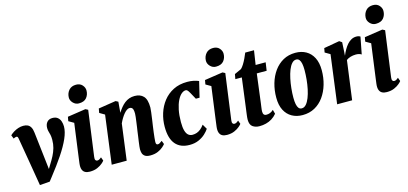

<svg xmlns="http://www.w3.org/2000/svg" viewBox="-68 -1295 3813 1795"><g transform="rotate(-15 1838.0 -397.5)"><path d="M63 -458.5Q60.5 -473.5 56.8 -478.2Q53 -483 45.5 -483Q40 -483 32.2 -480.2Q24.5 -477.5 17.5 -473.5L3.5 -508.5Q19 -523.5 40 -536.5Q61 -549.5 85.2 -557.5Q109.5 -565.5 134 -565.5Q159 -565.5 176.8 -557Q194.5 -548.5 205.5 -529Q216.5 -509.5 220 -476.5L245 -260L267 -69L223.5 -49L284 -150Q307 -186 324.8 -220.5Q342.5 -255 352.8 -291.5Q363 -328 363 -369.5Q363 -399 358.8 -417.8Q354.5 -436.5 349.8 -451.8Q345 -467 345 -486.5Q345 -522.5 363.8 -544Q382.5 -565.5 416 -565.5Q447.5 -565.5 466.2 -550.5Q485 -535.5 493 -511.2Q501 -487 501 -461Q501 -411 472.5 -346.2Q444 -281.5 391.5 -203.2Q339 -125 267 -33.5L238.5 3L142 10L103 -224Z M626.5 10Q599 10 580.8 0Q562.5 -10 554.8 -31.8Q547 -53.5 551.5 -90Q553.5 -106.5 558 -139.8Q562.5 -173 568.2 -215.8Q574 -258.5 580.2 -304.5Q586.5 -350.5 592.2 -393.5Q598 -436.5 602.5 -469L552.5 -498L560 -539L736 -565.5L760 -553L700 -113Q697 -92 702.8 -82.2Q708.5 -72.5 719.5 -72.5Q728.5 -72.5 736.8 -76Q745 -79.5 760.5 -92.5L773 -58Q768 -50 749.5 -33.8Q731 -17.5 700.2 -3.8Q669.5 10 626.5 10ZM692 -633Q660 -633 636.2 -658.2Q612.5 -683.5 614.5 -714Q616.5 -753.5 641 -781.2Q665.5 -809 710 -809Q748.5 -809 770.2 -784.5Q792 -760 791.5 -731Q791 -690.5 767.2 -661.8Q743.5 -633 692 -633Z M1043 -448Q1059 -473.5 1076.5 -495Q1094 -516.5 1114.5 -532.5Q1135 -548.5 1159 -557Q1183 -565.5 1211 -565.5Q1266 -565.5 1296.5 -533.2Q1327 -501 1327 -423.5Q1327 -410.5 1323 -378.8Q1319 -347 1313.8 -310.5Q1308.5 -274 1304.5 -247Q1301 -222 1297.2 -193Q1293.5 -164 1291 -139Q1288.5 -114 1288 -100Q1288 -82 1293.5 -77.2Q1299 -72.5 1305.5 -72.5Q1314 -72.5 1323.2 -77.2Q1332.5 -82 1348.5 -94.5L1361.5 -60.5Q1356 -52.5 1337.5 -35.5Q1319 -18.5 1287.2 -4.2Q1255.5 10 1212 10Q1177 10 1159.8 -2.5Q1142.5 -15 1137.2 -33.5Q1132 -52 1132 -71Q1132 -79.5 1134 -98.5Q1136 -117.5 1139.5 -142Q1143 -166.5 1146.8 -192.8Q1150.5 -219 1153.5 -242.5Q1155.5 -253 1158.5 -275.2Q1161.5 -297.5 1165.2 -323.8Q1169 -350 1171.5 -372.5Q1174 -395 1174 -405Q1174 -430 1170 -443.8Q1166 -457.5 1157.8 -463.2Q1149.5 -469 1137 -469Q1124 -469 1110 -459.5Q1096 -450 1082 -433.2Q1068 -416.5 1054.8 -394.8Q1041.5 -373 1030.5 -348.5L984.5 0H839.5L901 -469L851.5 -498L859 -539L1028 -565.5L1052 -553Z M1593 10Q1503.5 10 1456.5 -45.5Q1409.5 -101 1409.5 -213.5Q1409.5 -280.5 1429.2 -343.2Q1449 -406 1488.2 -456.2Q1527.5 -506.5 1585.8 -536Q1644 -565.5 1721 -565.5Q1754 -565.5 1781.2 -559.8Q1808.5 -554 1831.5 -544.5L1795 -392.5H1759Q1735.5 -436.5 1723 -458.2Q1710.5 -480 1703 -486.8Q1695.5 -493.5 1687 -493.5Q1666.5 -493.5 1645.2 -475.5Q1624 -457.5 1606.5 -422.2Q1589 -387 1578.2 -335.2Q1567.5 -283.5 1567.5 -217Q1567.5 -165 1576.5 -133.8Q1585.5 -102.5 1602.5 -88.5Q1619.5 -74.5 1643 -74.5Q1665.5 -74.5 1685 -81.5Q1704.5 -88.5 1722.5 -103.2Q1740.5 -118 1757.5 -141.5L1785 -94.5Q1771.5 -73 1745.2 -48.5Q1719 -24 1680.8 -7Q1642.5 10 1593 10Z M1953.5 10Q1926 10 1907.8 0Q1889.5 -10 1881.8 -31.8Q1874 -53.5 1878.5 -90Q1880.5 -106.5 1885 -139.8Q1889.5 -173 1895.2 -215.8Q1901 -258.5 1907.2 -304.5Q1913.5 -350.5 1919.2 -393.5Q1925 -436.5 1929.5 -469L1879.5 -498L1887 -539L2063 -565.5L2087 -553L2027 -113Q2024 -92 2029.8 -82.2Q2035.5 -72.5 2046.5 -72.5Q2055.5 -72.5 2063.8 -76Q2072 -79.5 2087.5 -92.5L2100 -58Q2095 -50 2076.5 -33.8Q2058 -17.5 2027.2 -3.8Q1996.5 10 1953.5 10ZM2019 -633Q1987 -633 1963.2 -658.2Q1939.5 -683.5 1941.5 -714Q1943.5 -753.5 1968 -781.2Q1992.5 -809 2037 -809Q2075.5 -809 2097.2 -784.5Q2119 -760 2118.5 -731Q2118 -690.5 2094.2 -661.8Q2070.5 -633 2019 -633Z M2334.5 -189.5Q2332 -171 2330 -157.5Q2328 -144 2327 -134.2Q2326 -124.5 2326 -116Q2326 -96.5 2333.8 -86.8Q2341.5 -77 2360 -77Q2376.5 -77 2393.8 -83.5Q2411 -90 2427 -105.5L2438 -65Q2416.5 -39 2389.5 -22.2Q2362.5 -5.5 2332 2.2Q2301.5 10 2268.5 10Q2230.5 10 2203.2 -9Q2176 -28 2176 -77.5Q2176 -86.5 2177 -97.5Q2178 -108.5 2179.8 -122.5Q2181.5 -136.5 2183.8 -153.8Q2186 -171 2189 -192L2225.5 -473.5H2163L2171.5 -520.5L2237.5 -550.5Q2251.5 -563 2266.2 -586.8Q2281 -610.5 2294 -638Q2307 -665.5 2316.5 -689.5H2401.5L2380.5 -552.5H2477.5L2466 -473.5H2370.5Z M2767.5 -566.5Q2825.5 -566.5 2870 -541.5Q2914.5 -516.5 2939.8 -467.2Q2965 -418 2965 -345.5Q2965 -273.5 2946 -208.5Q2927 -143.5 2891 -93.2Q2855 -43 2803.2 -14.5Q2751.5 14 2685.5 14Q2627.5 14 2582.8 -11Q2538 -36 2512.8 -85Q2487.5 -134 2487.5 -207Q2487.5 -279 2506.2 -343.8Q2525 -408.5 2561.2 -458.8Q2597.5 -509 2649.2 -537.8Q2701 -566.5 2767.5 -566.5ZM2759 -503.5Q2735.5 -503.5 2716.8 -482.5Q2698 -461.5 2684.2 -426.5Q2670.5 -391.5 2661 -347.2Q2651.5 -303 2646.8 -256Q2642 -209 2642 -165Q2642 -128 2647.2 -102Q2652.5 -76 2663.5 -62.5Q2674.5 -49 2693.5 -49Q2717 -49 2735.8 -70.2Q2754.5 -91.5 2768.5 -127Q2782.5 -162.5 2791.8 -206.5Q2801 -250.5 2805.5 -297.8Q2810 -345 2810 -388Q2810 -424.5 2805 -450Q2800 -475.5 2788.8 -489.5Q2777.5 -503.5 2759 -503.5Z M3021.5 0 3083 -469 3033.5 -498 3041 -539 3192.5 -565.5 3217 -548.5 3212 -457 3209.5 -419.5Q3221 -448 3236 -474.2Q3251 -500.5 3269 -521Q3287 -541.5 3309.2 -553.5Q3331.5 -565.5 3358 -565.5Q3373.5 -565.5 3383 -562Q3392.5 -558.5 3396 -555.5L3364 -390.5Q3355 -397 3340.8 -400.8Q3326.5 -404.5 3309.5 -404.5Q3296 -404.5 3282.8 -402.5Q3269.5 -400.5 3257.8 -397Q3246 -393.5 3235.5 -388.2Q3225 -383 3217 -376.5L3166.5 0Z M3500.5 10Q3473 10 3454.8 0Q3436.5 -10 3428.8 -31.8Q3421 -53.5 3425.5 -90Q3427.5 -106.5 3432 -139.8Q3436.5 -173 3442.2 -215.8Q3448 -258.5 3454.2 -304.5Q3460.5 -350.5 3466.2 -393.5Q3472 -436.5 3476.5 -469L3426.5 -498L3434 -539L3610 -565.5L3634 -553L3574 -113Q3571 -92 3576.8 -82.2Q3582.5 -72.5 3593.5 -72.5Q3602.5 -72.5 3610.8 -76Q3619 -79.5 3634.5 -92.5L3647 -58Q3642 -50 3623.5 -33.8Q3605 -17.5 3574.2 -3.8Q3543.5 10 3500.5 10ZM3566 -633Q3534 -633 3510.2 -658.2Q3486.5 -683.5 3488.5 -714Q3490.5 -753.5 3515 -781.2Q3539.5 -809 3584 -809Q3622.5 -809 3644.2 -784.5Q3666 -760 3665.5 -731Q3665 -690.5 3641.2 -661.8Q3617.5 -633 3566 -633Z"/></g></svg>

Font: Merriweather 24pt SemiCondensed Black
Style: Italic
Weight: 900
Width: 4
Italic angle: -7.8°
Designer: Eben Sorkin
Foundry: Eben Sorkin
Version: Version 2.101